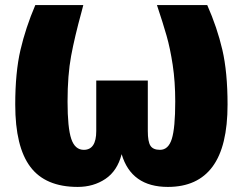

<svg xmlns="http://www.w3.org/2000/svg" viewBox="-20 -716 956 756"><path d="M876 -304Q876 -140 817 -60Q758 20 641 20Q497 20 459 -109Q442 -43 395 -11.5Q348 20 286 20Q159 20 99.5 -59Q40 -138 40 -304Q40 -431 60.5 -519Q81 -607 119 -696H308L301 -669Q274 -571 260 -495.5Q246 -420 246 -316Q246 -213 260.5 -169.5Q275 -126 310 -126Q359 -126 359 -200V-399H562V-200Q562 -158 572.5 -142Q583 -126 610 -126Q643 -126 656.5 -169Q670 -212 670 -316Q670 -395 660 -460.5Q650 -526 636 -575Q622 -624 598 -696H796Q835 -608 855.5 -520Q876 -432 876 -304Z"/></svg>

Font: Fira Sans Black
Style: Regular
Weight: 900
Designer: Carrois Corporate & Edenspiekermann AG
Foundry: Carrois Corporate GbR & Edenspiekermann AG
Version: Version 4.203